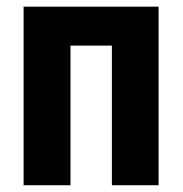

<svg xmlns="http://www.w3.org/2000/svg" viewBox="-20 -548 540 568"><path d="M449.2 0H311V-413.1H188.5V0H49.8V-528.3H449.2Z"/></svg>

Font: Roboto Condensed
Style: Bold
Weight: 700
Designer: Google
Version: Version 2.134; 2016